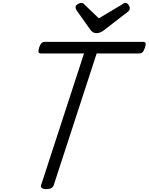

<svg xmlns="http://www.w3.org/2000/svg" viewBox="-20 -1286 1023 1321"><path d="M298 15Q256 15 263 -13L558 -918H264Q249 -918 245.5 -927Q242 -936 249 -958Q257 -981 266 -989.5Q275 -998 290 -998H963Q978 -998 981.5 -989.5Q985 -981 977 -958Q970 -936 961 -927Q952 -918 937 -918H645L350 -13Q346 1 333 8Q320 15 298 15ZM842 -1266Q854 -1266 863.5 -1254Q873 -1242 873 -1231Q873 -1221 870 -1216Q867 -1211 862 -1207L699 -1081Q684 -1069 671 -1063.5Q658 -1058 642 -1058Q629 -1058 618.5 -1065Q608 -1072 599 -1085L507 -1215Q502 -1223 501 -1228Q500 -1233 500 -1237Q500 -1249 514.5 -1257.5Q529 -1266 539 -1266Q549 -1266 554 -1261.5Q559 -1257 566 -1250L660 -1160L813 -1251Q820 -1255 827 -1260.5Q834 -1266 842 -1266Z"/></svg>

Font: Playwrite BE VLG
Style: Regular
Weight: 400
Designer: Veronika Burian, José Scaglione
Foundry: TypeTogether
Version: Version 1.002